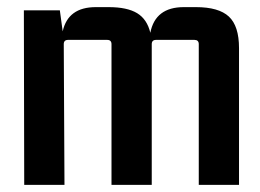

<svg xmlns="http://www.w3.org/2000/svg" viewBox="-20 -519 730 539"><path d="M249 -499H285Q337 -499 365 -482Q393 -465 402 -427Q416 -499 496 -499H530Q594 -499 622.5 -472.5Q651 -446 651 -384V0H538V-395Q538 -407 526 -407H418Q406 -407 406 -395V-394V-384V0H293V-395Q293 -407 281 -407H171Q159 -407 159 -395L161 0H48L47 -490H148L156 -431Q171 -499 249 -499Z"/></svg>

Font: Gemunu Libre
Style: Bold
Weight: 700
Designer: Puspanada Ekanayake, Sola Matas, Pathum Egodawatta, Kosala Senevirathne
Foundry: mooniak
Version: Version 1.100